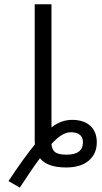

<svg xmlns="http://www.w3.org/2000/svg" viewBox="-20 -770 476 894"><path d="M142.6 -97.7Q142.6 -99.6 142.1 -106Q141.6 -112.3 141.6 -115.2V-750H219.7V-176.8Q264.6 -211.9 315.4 -211.9Q370.1 -211.9 400.4 -184.1Q430.7 -156.2 430.7 -107.4Q430.7 -53.7 393.1 -22Q355.5 9.8 288.1 9.8Q200.2 9.8 166 -33.2Q126 20.5 72.3 103.5L19.5 73.2Q89.8 -33.2 142.6 -97.7ZM219.7 -99.6Q221.7 -72.3 237.3 -61Q252.9 -49.8 290 -49.8Q366.2 -49.8 366.2 -107.4Q366.2 -154.3 307.6 -154.3Q268.6 -153.3 219.7 -99.6Z"/></svg>

Font: Gen Shin Gothic Normal
Style: Regular
Weight: 300
Designer: [Source Han Sans]
Ryoko NISHIZUKA  (kana & ideographs); Paul D. Hunt (Latin, Greek & Cyrillic); Wenlong ZHANG  (bopomofo
Version: Version 1.002.20150607